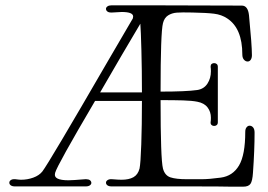

<svg xmlns="http://www.w3.org/2000/svg" viewBox="-20 -701 1006 721"><path d="M936 -203Q936 -137 930 -53Q928 -21 920.5 -10.5Q913 0 893 0H848Q812 -1 697 -1H548H399Q389 -1 383.5 -5Q378 -9 378 -15Q378 -21 384.5 -25Q391 -29 401 -28Q425 -26 436 -26Q464 -26 481 -35.5Q498 -45 504 -68Q508 -87 510.5 -158.5Q513 -230 513 -322H337Q194 -79 187 -52Q183 -37 196 -30.5Q209 -24 237 -24Q252 -24 300 -28H304Q313 -28 318 -24Q323 -20 323 -14Q323 -9 317.5 -5Q312 -1 302 -1H169H36Q26 -1 20.5 -5Q15 -9 15 -15Q15 -21 21 -25Q27 -29 38 -28Q52 -26 59 -26Q83 -26 105 -34Q127 -42 139 -57Q163 -88 386 -473L476 -627Q480 -632 480 -639Q480 -656 437 -656Q427 -656 401 -654H397Q388 -654 383 -658Q378 -662 378 -668Q378 -673 383.5 -677Q389 -681 399 -681H548L888 -680Q911 -680 915 -644Q926 -531 926 -494Q926 -483 921.5 -476.5Q917 -470 910 -470Q902 -470 896 -477Q890 -484 890 -496Q890 -595 833 -632Q812 -646 784 -649.5Q756 -653 702 -654Q662 -655 643.5 -653.5Q625 -652 611 -643Q597 -634 592 -614Q583 -579 583 -357Q679 -357 721 -363Q746 -367 759 -387Q772 -407 772 -433Q772 -444 771 -449V-452Q771 -458 775 -461Q779 -464 784 -464Q790 -464 794 -460.5Q798 -457 798 -450V-341V-242Q798 -235 794 -231.5Q790 -228 784 -228Q778 -228 774 -232Q770 -236 771 -243Q772 -248 772 -259Q772 -281 759.5 -297.5Q747 -314 721 -319Q701 -323 667 -324Q633 -325 583 -325Q583 -103 592 -68Q599 -42 620 -35Q641 -28 682 -28H737Q765 -28 809 -34Q854 -40 877.5 -79.5Q901 -119 901 -206Q901 -217 906 -223Q911 -229 917 -229Q925 -229 930.5 -222.5Q936 -216 936 -203ZM356 -354H513Q513 -437 511 -512Q509 -587 507 -612Q442 -503 356 -354Z"/></svg>

Font: Hina Mincho
Style: Regular
Weight: 400
Designer: satsuyako
Foundry: satsuyako
Version: Version 1.100